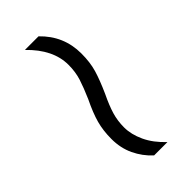

<svg xmlns="http://www.w3.org/2000/svg" viewBox="16 -622 538 538"><g transform="rotate(45 285.5 -353.0)"><path d="M276 -331Q244 -345 220.5 -352.5Q197 -360 169 -360Q108 -360 53 -303V-357Q102 -408 172 -408Q207 -408 234 -400Q261 -392 299 -375Q330 -360 353.5 -353Q377 -346 403 -346Q431 -346 461 -360Q491 -374 518 -403V-350Q496 -326 466.5 -312Q437 -298 401 -298Q368 -298 340.5 -305.5Q313 -313 276 -331Z"/></g></svg>

Font: Noto Sans Lao Looped Light
Style: Regular
Weight: 300
Designer: Mark Frömberg, Ben Mitchell
Foundry: The Fontpad Ltd
Version: Version 1.002; ttfautohint (v1.8.4.7-5d5b)